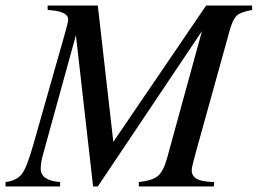

<svg xmlns="http://www.w3.org/2000/svg" viewBox="-38 -673 930 693"><path d="M872 -653V-637Q831 -630 816.5 -616.5Q802 -603 791 -563L668 -120Q654 -70 654 -58Q654 -38 672 -27.5Q690 -17 735 -16L734 0H463V-16Q512 -21 532 -38Q552 -55 565 -102L691 -561L315 0H298L236 -546L118 -118Q109 -86 109 -64Q109 -21 179 -16V0H-18V-16Q22 -21 40.5 -44.5Q59 -68 82 -150L196 -551Q208 -592 208 -603Q208 -633 134 -637V-653H315L371 -161L706 -653Z"/></svg>

Font: STIX MathJax Main
Style: Italic
Weight: 400
Italic angle: -16.33°
Designer: MicroPress Inc., with final additions and corrections provided by Coen Hoffman, Elsevier (retired)
Version: Version 1.1.1